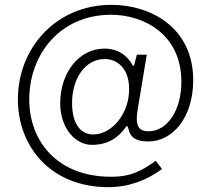

<svg xmlns="http://www.w3.org/2000/svg" viewBox="-20 -664 857 794"><path d="M650 35 624 1C572 37 529 67 440 67C213 67 101 -84 101 -252C101 -443 232 -603 439 -603C574 -603 730 -523 730 -326C730 -203 669 -121 594 -121C554 -121 538 -143 549 -209L587 -438H546L535 -396C534 -391 530 -391 529 -393C507 -436 465 -463 412 -463C307 -463 229 -364 229 -237C229 -133 292 -65 360 -65C428 -65 470 -96 499 -137C505 -144 508 -144 510 -135C519 -92 546 -79 593 -79C697 -79 779 -182 779 -332C779 -550 604 -644 440 -644C212 -644 54 -465 54 -254C54 -54 193 110 428 110C510 110 585 83 650 35ZM278 -238C278 -338 331 -420 414 -420C470 -420 528 -371 511 -259C497 -176 435 -108 365 -108C311 -108 278 -156 278 -238Z"/></svg>

Font: United Sans Thin
Style: Regular
Weight: 100
Designer: Pablo Impallari, Rodrigo Fuenzalida (Modified by Dan O. Williams)
Version: Version 1.000;PS 001.000;hotconv 1.0.88;makeotf.lib2.5.64775